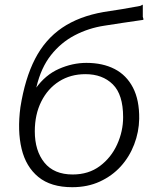

<svg xmlns="http://www.w3.org/2000/svg" viewBox="-20 -770 651 800"><path d="M281 10Q192 10 140 -32.5Q88 -75 70 -150Q52 -225 65 -323L107 -403L129 -402Q169 -458 225.5 -483Q282 -508 340 -508Q408 -508 457.5 -482.5Q507 -457 534 -405Q561 -353 560 -275Q559 -220 539 -168Q519 -116 483 -76.5Q447 -37 396 -13.5Q345 10 281 10ZM283 -43Q349 -43 396 -78Q443 -113 468 -168Q493 -223 493 -282Q493 -376 450 -418.5Q407 -461 336 -461Q274 -461 226.5 -431Q179 -401 152 -347Q125 -293 125 -223Q125 -142 165 -92.5Q205 -43 283 -43ZM119 -350 65 -323Q84 -443 126 -524.5Q168 -606 238.5 -654Q309 -702 412 -720Q453 -726 489 -732Q525 -738 562 -745Q568 -746 571 -749Q574 -752 575 -748V-700Q576 -695 577.5 -691.5Q579 -688 575 -687Q528 -680 493 -675Q458 -670 415 -663Q349 -653 291.5 -623Q234 -593 192.5 -540.5Q151 -488 132 -408Z"/></svg>

Font: Libre Franklin Light
Style: Italic
Weight: 300
Italic angle: -8°
Designer: Pablo Impallari, Rodrigo Fuenzalida, Nhung Nguyen
Foundry: Impallari Type
Version: Version 3.000